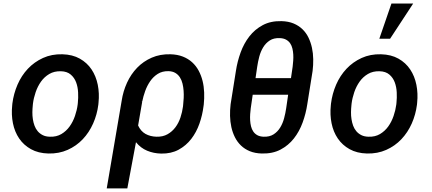

<svg xmlns="http://www.w3.org/2000/svg" viewBox="-20 -838 2388 1061"><path d="M48.3 -265.6Q55.2 -320.3 76.9 -370.4Q98.6 -420.4 134 -458Q169.4 -495.6 217.5 -517.6Q265.6 -539.6 324.7 -538.1Q380.9 -536.6 421.1 -513.9Q461.4 -491.2 486.1 -454.1Q510.7 -417 520.3 -369.4Q529.8 -321.8 524.4 -270.5L523.4 -259.8Q516.6 -205.1 494.6 -155.5Q472.7 -106 437.3 -68.6Q401.9 -31.2 353.8 -9.8Q305.7 11.7 247.1 10.3Q191.4 8.8 151.1 -13.7Q110.8 -36.1 85.9 -72.8Q61 -109.4 51.5 -156.7Q42 -204.1 47.4 -255.4ZM161.1 -255.4Q159.2 -237.3 158.9 -217.8Q158.7 -198.2 161.6 -179.2Q164.6 -160.2 170.9 -143.1Q177.2 -126 188.5 -112.8Q199.7 -99.6 216.1 -91.3Q232.4 -83 255.4 -82.5Q292 -81.1 319.1 -97.2Q346.2 -113.3 364.7 -139.2Q383.3 -165 394.3 -197.3Q405.3 -229.5 409.2 -260.3L410.2 -270Q413.1 -296.9 411.6 -327.1Q410.2 -357.4 400.6 -383.1Q391.1 -408.7 370.8 -426Q350.6 -443.4 316.4 -444.3Q279.8 -445.3 252.4 -429.2Q225.1 -413.1 206.5 -387Q188 -360.8 177 -328.6Q166 -296.4 162.1 -265.6Z M1104.5 -250Q1098.6 -201.7 1082 -154.5Q1065.4 -107.4 1036.9 -70.3Q1008.3 -33.2 967 -10.7Q925.8 11.7 870.6 10.7Q829.1 9.8 793.2 -5.1Q757.3 -20 731.4 -52.2L683.6 203.1H569.8L652.3 -280.8Q660.2 -333.5 681.9 -380.9Q703.6 -428.2 737.8 -463.6Q772 -499 818.4 -519.3Q864.7 -539.6 921.9 -538.1Q960.4 -537.1 990.2 -525.4Q1020 -513.7 1041.7 -493.9Q1063.5 -474.1 1077.6 -447.8Q1091.8 -421.4 1099.4 -390.9Q1106.9 -360.4 1108.2 -326.9Q1109.4 -293.5 1106 -260.3ZM992.2 -259.8Q994.1 -276.4 995.1 -296.4Q996.1 -316.4 994.6 -336.7Q993.2 -356.9 988.5 -376.2Q983.9 -395.5 974.1 -410.6Q964.4 -425.8 948.7 -435.1Q933.1 -444.3 910.2 -444.8Q876.5 -445.3 851.8 -429.7Q827.1 -414.1 810.1 -389.4Q793 -364.7 782.2 -334.7Q771.5 -304.7 766.1 -277.3L762.7 -273.9L765.6 -274.4L743.2 -144.5Q757.8 -112.8 783.9 -98.1Q810.1 -83.5 844.7 -82.5Q879.9 -81.5 905.8 -96.2Q931.6 -110.8 949.5 -134.8Q967.3 -158.7 977.3 -189Q987.3 -219.2 991.2 -249.5Z M1678.2 -262.7Q1670.4 -210.4 1652.3 -160.9Q1634.3 -111.3 1604 -72.8Q1573.7 -34.2 1530 -11.2Q1486.3 11.7 1426.8 10.3Q1389.2 9.3 1360.6 -2.4Q1332 -14.2 1311.8 -33.7Q1291.5 -53.2 1278.3 -79.3Q1265.1 -105.5 1258.5 -135.5Q1252 -165.5 1251.2 -197.8Q1250.5 -230 1254.4 -262.2L1283.7 -446.3Q1291.5 -498 1309.6 -547.9Q1327.6 -597.7 1357.9 -636.7Q1388.2 -675.8 1432.1 -699.2Q1476.1 -722.7 1535.6 -721.2Q1573.7 -720.2 1602.3 -708.3Q1630.9 -696.3 1651.4 -676.5Q1671.9 -656.7 1684.6 -630.4Q1697.3 -604 1703.9 -573.7Q1710.4 -543.5 1710.9 -510.7Q1711.4 -478 1707.5 -446.3ZM1572.3 -314.5H1376.5L1365.7 -240.2Q1363.8 -225.1 1362.5 -207.8Q1361.3 -190.4 1362.3 -173.1Q1363.3 -155.8 1367.2 -139.9Q1371.1 -124 1379.4 -111.6Q1387.7 -99.1 1401.4 -91.3Q1415 -83.5 1436 -82.5Q1469.2 -81.1 1491.7 -95.5Q1514.2 -109.9 1528.3 -133.1Q1542.5 -156.2 1550 -184.6Q1557.6 -212.9 1561.5 -240.2ZM1392.1 -406.2H1587.9L1597.2 -469.7Q1599.1 -485.4 1600.3 -502.7Q1601.6 -520 1600.6 -537.1Q1599.6 -554.2 1595.7 -570.3Q1591.8 -586.4 1583.3 -598.9Q1574.7 -611.3 1560.8 -618.9Q1546.9 -626.5 1526.4 -627.4Q1493.2 -628.9 1470.9 -614.5Q1448.7 -600.1 1434.6 -576.9Q1420.4 -553.7 1412.8 -525.1Q1405.3 -496.6 1401.4 -469.7Z M1809.1 -265.6Q1815.9 -320.3 1837.6 -370.4Q1859.4 -420.4 1894.8 -458Q1930.2 -495.6 1978.3 -517.6Q2026.4 -539.6 2085.4 -538.1Q2141.6 -536.6 2181.9 -513.9Q2222.2 -491.2 2246.8 -454.1Q2271.5 -417 2281 -369.4Q2290.5 -321.8 2285.2 -270.5L2284.2 -259.8Q2277.3 -205.1 2255.4 -155.5Q2233.4 -106 2198 -68.6Q2162.6 -31.2 2114.5 -9.8Q2066.4 11.7 2007.8 10.3Q1952.1 8.8 1911.9 -13.7Q1871.6 -36.1 1846.7 -72.8Q1821.8 -109.4 1812.3 -156.7Q1802.7 -204.1 1808.1 -255.4ZM1921.9 -255.4Q1919.9 -237.3 1919.7 -217.8Q1919.4 -198.2 1922.4 -179.2Q1925.3 -160.2 1931.6 -143.1Q1938 -126 1949.2 -112.8Q1960.4 -99.6 1976.8 -91.3Q1993.2 -83 2016.1 -82.5Q2052.7 -81.1 2079.8 -97.2Q2106.9 -113.3 2125.5 -139.2Q2144 -165 2155 -197.3Q2166 -229.5 2169.9 -260.3L2170.9 -270Q2173.8 -296.9 2172.4 -327.1Q2170.9 -357.4 2161.4 -383.1Q2151.9 -408.7 2131.6 -426Q2111.3 -443.4 2077.1 -444.3Q2040.5 -445.3 2013.2 -429.2Q1985.8 -413.1 1967.3 -387Q1948.7 -360.8 1937.7 -328.6Q1926.8 -296.4 1922.9 -265.6ZM2143.1 -818.4H2263.2L2135.7 -624H2076.2Z"/></svg>

Font: Roboto Mono Medium
Style: Italic
Weight: 500
Designer: Google
Version: Version 2.000985; 2015; ttfautohint (v1.3)